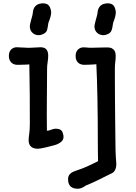

<svg xmlns="http://www.w3.org/2000/svg" viewBox="-20 -879 819 1153"><path d="M33.2 0ZM235.4 -672.9Q223.6 -667.5 210.9 -667.7Q198.2 -668 187.7 -673.1Q177.2 -678.2 169.4 -688Q161.6 -697.8 159.7 -711.4Q158.2 -720.7 160.4 -732.7Q162.6 -744.6 166.3 -757.1Q169.9 -769.5 173.1 -781.5Q176.3 -793.5 177.2 -803.2Q178.7 -825.2 190.4 -839.8Q202.1 -854.5 225.6 -857.9Q242.7 -860.8 257.8 -856Q272.9 -851.1 280.3 -834.5Q282.7 -829.1 284.4 -822Q286.1 -814.9 287.1 -809.6Q287.6 -804.7 286.9 -797.4Q286.1 -790 284.2 -782Q282.2 -773.9 279.5 -765.9Q276.9 -757.8 274.4 -752Q270.5 -743.7 269.3 -734.1Q268.1 -724.6 266.6 -716.8Q265.1 -709 263.7 -702.6Q262.2 -696.3 259 -690.9Q255.9 -685.5 250.2 -681.2Q244.6 -676.8 235.4 -672.9ZM151.9 -36.6Q151.9 -48.8 153.1 -57.1Q154.3 -65.4 155.5 -75.4Q156.7 -85.4 158 -99.1Q159.2 -112.8 159.2 -136.2Q159.2 -223.6 158.7 -309.8Q158.2 -396 156.2 -492.2Q148.9 -491.7 139.6 -491.2Q130.4 -490.7 120.4 -490.5Q110.4 -490.2 101.1 -490Q91.8 -489.7 84.5 -489.7Q75.7 -489.7 66.7 -492.4Q57.6 -495.1 50.3 -501.5Q43 -507.8 38.1 -517.8Q33.2 -527.8 33.2 -542.5Q33.2 -568.4 47.1 -581.8Q61 -595.2 80.1 -595.2Q98.6 -595.2 116.9 -593.5Q135.3 -591.8 152.8 -591.8Q170.9 -591.8 189 -593.5Q207 -595.2 223.1 -595.2Q248 -595.2 258.8 -582Q269.5 -568.8 269.5 -545.4Q269.5 -525.4 266.1 -506.1Q262.7 -486.8 262.7 -464.8Q262.7 -420.9 262.2 -376.5Q261.7 -332 261.5 -286.1Q261.2 -240.2 261 -192.4Q260.7 -144.5 261.7 -93.8Q269.5 -94.2 275.9 -96.2Q282.2 -98.1 288.1 -100.3Q293.9 -102.5 300.5 -104.2Q307.1 -106 315.4 -106Q328.1 -106 336.2 -103Q344.2 -100.1 349.1 -95Q354 -89.8 356.4 -82.3Q358.9 -74.7 360.8 -65.9Q364.3 -43 349.6 -29.3Q335 -15.6 309.6 -7.8Q294.9 -3.9 279.5 0Q264.2 3.9 250.5 7.1Q236.8 10.3 225.6 12.2Q214.4 14.2 208 14.2Q179.2 14.2 165.5 0.7Q151.9 -12.7 151.9 -36.6ZM624 -672.9Q611.8 -667.5 599.4 -667.7Q586.9 -668 576.2 -673.1Q565.4 -678.2 557.6 -688Q549.8 -697.8 547.9 -711.4Q546.4 -720.7 548.8 -732.7Q551.3 -744.6 554.7 -757.1Q558.1 -769.5 561.5 -781.5Q564.9 -793.5 565.9 -803.2Q567.4 -825.2 579.1 -839.8Q590.8 -854.5 614.3 -857.9Q631.3 -860.8 646.5 -856Q661.6 -851.1 668.9 -834.5Q671.4 -829.1 672.9 -822Q674.3 -814.9 675.3 -809.6Q675.8 -804.7 675 -797.4Q674.3 -790 672.4 -782Q670.4 -773.9 668 -765.9Q665.5 -757.8 663.1 -752Q659.2 -743.7 658 -734.1Q656.7 -724.6 655.3 -716.8Q653.8 -709 652.1 -702.6Q650.4 -696.3 647.2 -690.9Q644 -685.5 638.7 -681.2Q633.3 -676.8 624 -672.9ZM429.7 148.4Q439.5 145.5 473.1 133.1Q506.8 120.6 568.8 88.9Q568.4 62.5 567.9 34.2Q567.4 5.9 567.4 -25.9Q567.4 -90.3 566.9 -156.7Q566.4 -223.1 565.2 -284.7Q564 -346.2 562.3 -399.9Q560.5 -453.6 558.6 -493.2Q546.4 -492.2 534.7 -491.5Q522.9 -490.7 512.9 -490.5Q502.9 -490.2 495.8 -490Q488.8 -489.7 486.3 -489.7Q477.5 -489.7 468.3 -492.2Q459 -494.6 451.4 -500.7Q443.8 -506.8 439 -517.1Q434.1 -527.3 434.1 -542.5Q434.1 -567.4 448 -581.1Q461.9 -594.7 481.4 -594.7Q488.8 -594.7 494.1 -594.2Q499.5 -593.8 505.1 -593.3Q510.7 -592.8 517.1 -592.3Q523.4 -591.8 532.7 -592.3Q553.7 -592.3 575.4 -593.3Q597.2 -594.2 624 -594.2Q641.6 -594.2 651.6 -588.9Q661.6 -583.5 666.7 -575.9Q671.9 -568.4 673.3 -559.6Q674.8 -550.8 674.8 -543.9Q674.8 -525.9 672.4 -508.3Q669.9 -490.7 669.9 -470.2Q669.9 -434.1 669.9 -400.6Q669.9 -367.2 670.2 -332.8Q670.4 -298.3 670.7 -261.5Q670.9 -224.6 671.4 -181.9Q671.9 -139.2 672.4 -88.4Q672.9 -37.6 673.8 23.9Q673.8 43.5 675.5 63.2Q677.2 83 678.7 106Q678.7 124.5 671.9 140.1Q665 155.8 647.9 163.6V163.1Q605 184.6 568.4 202.6Q531.7 220.7 496.1 234.9Q480.5 246.1 469 250.2Q457.5 254.4 446.3 254.4Q434.1 254.4 423.6 251.5Q413.1 248.5 405.3 241.9Q397.5 235.4 393.1 224.4Q388.7 213.4 388.7 197.8Q388.7 177.7 399.9 166.3Q411.1 154.8 429.7 148.4Z"/></svg>

Font: Autour One
Style: Regular
Weight: 400
Version: Version 1.007; ttfautohint (v0.92) -l 24 -r 24 -G 200 -x 7 -